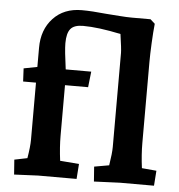

<svg xmlns="http://www.w3.org/2000/svg" viewBox="-54 -821 818 877"><g transform="rotate(5 355.0 -382.5)"><path d="M38 -63 97 -75Q106 -129 106 -160V-422H47L44 -482L106 -494V-582Q106 -665 155 -717.5Q204 -770 286 -770Q331 -770 399 -763Q429 -761 461 -758.5Q493 -756 516 -756H602L623 -737Q619 -699 616.5 -647.5Q614 -596 614 -561V-190Q614 -137 622 -75L689 -69L684 0H528L409 5L404 -63L472 -75Q481 -131 481 -160V-591Q481 -609 471 -677Q367 -699 298 -699Q257 -699 240.5 -679Q224 -659 224 -613Q224 -580 236 -494H353L345 -422H239V-190Q239 -138 247 -76L334 -69L329 0H153L43 5Z"/></g></svg>

Font: Andada Pro ExtraBold
Style: Regular
Weight: 800
Designer: Carolina Giovagnoli
Foundry: Huerta Tipografica
Version: Version 3.005; ttfautohint (v1.8.4)